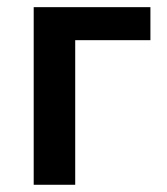

<svg xmlns="http://www.w3.org/2000/svg" viewBox="-20 -511 462 531"><path d="M73.2 0V-491.2H396V-399.9H188V0Z"/></svg>

Font: Source Sans 3 Semibold
Style: Regular
Weight: 600
Designer: Paul D. Hunt
Foundry: Adobe
Version: Version 3.052;hotconv 1.1.0;makeotfexe 2.6.0